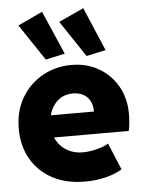

<svg xmlns="http://www.w3.org/2000/svg" viewBox="-55 -836 664 888"><g transform="rotate(-5 276.5 -392.0)"><path d="M304.7 7.8Q216.8 7.8 152.8 -26.6Q88.9 -61 54.2 -121.8Q19.5 -182.6 19.5 -261.7Q19.5 -345.2 56.4 -406.7Q93.3 -468.3 154.1 -501.7Q214.8 -535.2 287.1 -535.2Q358.4 -535.2 414.1 -502.9Q469.7 -470.7 501.5 -414.6Q533.2 -358.4 533.2 -286.1Q533.2 -263.7 530.8 -241.5Q528.3 -219.2 525.4 -208H155.3V-311.5H373Q373 -341.8 361.3 -362.3Q349.6 -382.8 329.3 -393.1Q309.1 -403.3 283.2 -403.3Q245.6 -403.3 219.7 -384.3Q193.8 -365.2 180.4 -334.2Q167 -303.2 167 -267.6Q167 -225.1 185.3 -193.6Q203.6 -162.1 234.9 -145Q266.1 -127.9 304.7 -127.9Q327.1 -127.9 351.6 -132.6Q376 -137.2 396 -144.3Q416 -151.4 424.8 -158.2L476.6 -34.2Q448.7 -16.1 403.1 -4.2Q357.4 7.8 304.7 7.8ZM361.3 -570.3 249 -738.3 365.2 -792 451.2 -589.8ZM171.9 -570.3 59.6 -738.3 173.8 -792 261.7 -589.8Z"/></g></svg>

Font: Reddit Sans Black
Style: Regular
Weight: 900
Version: Version 1.014